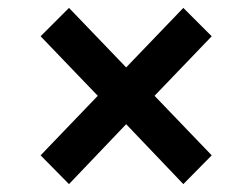

<svg xmlns="http://www.w3.org/2000/svg" viewBox="-20 -544 640 487"><path d="M300 -229 155 -77 83 -150 228 -301 83 -452 155 -524 300 -373 445 -524 517 -452 372 -301 517 -150 445 -77Z"/></svg>

Font: IBM Plex Sans Thai Looped SemiBold
Style: Regular
Weight: 600
Designer: Mike Abbink, Paul van der Laan, Pieter van Rosmalen, Ben Mitchell, Mark Frömberg
Foundry: Bold Monday
Version: Version 1.1